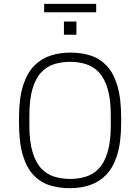

<svg xmlns="http://www.w3.org/2000/svg" viewBox="-20 -970 730 1000"><path d="M342 10Q287 10 239 -5Q191 -20 155 -57.5Q119 -95 99 -161.5Q79 -228 79 -330V-356Q79 -459 100.5 -525.5Q122 -592 159.5 -629Q197 -666 245 -681Q293 -696 345 -696H348Q403 -696 451 -681Q499 -666 535 -628.5Q571 -591 591 -524.5Q611 -458 611 -356V-330Q611 -227 589.5 -160.5Q568 -94 530.5 -57Q493 -20 445.5 -5Q398 10 345 10ZM345 -38Q389 -38 427.5 -50Q466 -62 495 -92.5Q524 -123 540.5 -178Q557 -233 557 -318V-368Q557 -453 540.5 -508Q524 -563 495 -593.5Q466 -624 427.5 -636Q389 -648 345 -648Q301 -648 262.5 -636Q224 -624 195 -593.5Q166 -563 149.5 -508Q133 -453 133 -368V-318Q133 -233 149.5 -178Q166 -123 195 -92.5Q224 -62 262.5 -50Q301 -38 345 -38ZM210 -906V-950H481V-906ZM313 -789V-858H378V-789Z"/></svg>

Font: Chivo Medium Thin
Style: Regular
Weight: 250
Version: Version 2.002